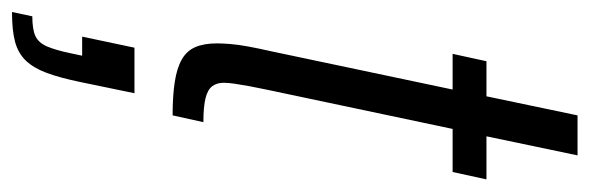

<svg xmlns="http://www.w3.org/2000/svg" viewBox="-356 -354 959 312"><g transform="rotate(90 123.0 -198.5)"><path d="M155 0Q123 0 100.5 -3.5Q78 -7 64 -15Q50 -23 44 -37Q38 -51 38 -72Q38 -81 39 -93.5Q40 -106 43 -122.5Q46 -139 51 -161L113 -455H55L67 -510H124L155 -658H220L189 -510H259L247 -455H177L113 -152Q110 -138 107.5 -124.5Q105 -111 103.5 -100.5Q102 -90 102 -83Q102 -72 107.5 -64.5Q113 -57 127 -53.5Q141 -50 166 -50ZM-13 261 -6 228Q15 228 26 223Q37 218 43 204Q49 190 54 166L58 147H27L45 62H119L101 149Q94 183 86 204.5Q78 226 66 238.5Q54 251 35.5 256Q17 261 -13 261Z"/></g></svg>

Font: Saira ExtraCondensed
Style: Italic
Weight: 400
Width: 2
Italic angle: -12°
Designer: Hector Gatti with collaboration of the Omnibus-Type team
Foundry: Omnibus-Type
Version: Version 1.101